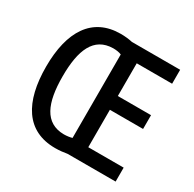

<svg xmlns="http://www.w3.org/2000/svg" viewBox="-159 -889 1071 1062"><g transform="rotate(30 376.5 -357.5)"><path d="M320 -722C139 -722 52 -584 52 -359C52 -133 136 7 320 7C348 7 373 4 396 0H703V-89H477V-328H689V-416H477V-625H703V-714H395C373 -719 347 -722 320 -722ZM323 -632C343 -632 363 -629 376 -623V-90C363 -86 343 -83 324 -83C202 -84 158 -188 158 -358C158 -526 201 -630 323 -632Z"/></g></svg>

Font: Noto Sans Gujarati UI Condensed Medium
Style: Regular
Weight: 500
Width: 3
Designer: Jelle Bosma - Monotype Design Team, Universal Thirst
Foundry: Monotype Imaging Inc.
Version: Version 2.106